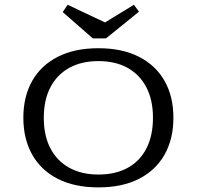

<svg xmlns="http://www.w3.org/2000/svg" viewBox="-20 -788 839 819"><path d="M399.6 11.3Q298.1 11.3 226.6 -25.1Q155.1 -61.5 117.3 -128.5Q79.6 -195.4 79.6 -285.5Q79.6 -376.3 117.3 -442.9Q155.1 -509.4 226.6 -545.8Q298.1 -582.3 399.6 -582.3Q501.2 -582.3 572.7 -545.8Q644.2 -509.4 682 -442.9Q719.7 -376.3 719.7 -285.5Q719.7 -195.4 682 -128.5Q644.2 -61.5 572.7 -25.1Q501.2 11.3 399.6 11.3ZM399.6 -43.5Q472.7 -43.5 524.9 -72.2Q577.2 -100.9 604.8 -155.4Q632.5 -209.8 632.5 -285.5Q632.5 -361.2 604.5 -415.2Q576.4 -469.2 524.6 -498.3Q472.7 -527.4 399.6 -527.4Q327.4 -527.4 275.1 -498.4Q222.9 -469.3 194.8 -415.2Q166.8 -361.2 166.8 -285.5Q166.8 -209.8 194.8 -155.7Q222.9 -101.7 275.1 -72.6Q327.4 -43.5 399.6 -43.5ZM551.3 -767.6 572.8 -738.2 432.3 -624.3H375.9L247.5 -736.5L268.5 -767.6L465.6 -674.6L392.8 -670.8Z"/></svg>

Font: Playfair 5pt SemiExpanded Light
Style: Regular
Weight: 300
Width: 6
Designer: Claus Eggers Sørensen
Foundry: Claus Eggers Sørensen
Version: Version 2.203